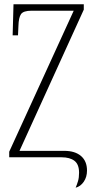

<svg xmlns="http://www.w3.org/2000/svg" viewBox="-20 -734 452 896"><path d="M333 142Q339 128 344 111.5Q349 95 349 72Q349 33 327.5 16.5Q306 0 267 0H23V-26L324 -684H127Q89 -684 78 -668Q67 -652 66 -613L64 -569H39L43 -714H371V-689L71 -30H280Q330 -30 358 -6Q386 18 386 62Q386 92 371 114Q356 136 333 142Z"/></svg>

Font: Noto Serif ExtraCondensed ExtraLight
Style: Regular
Weight: 200
Width: 2
Designer: Monotype Design Team
Foundry: Monotype Imaging Inc.
Version: Version 2.015